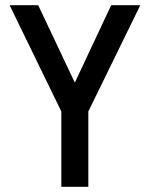

<svg xmlns="http://www.w3.org/2000/svg" viewBox="-20 -720 576 739"><path d="M216 -1H320V-291L520 -700H408L268 -402L127 -700H17L216 -291Z"/></svg>

Font: Vanilla Cream DemiBold
Style: Regular
Weight: 600
Designer: Jeremy Tribby, Jinavaṁso
Foundry: Tribby Type
Version: Version 1.422;Glyphs 3.1.2 (3151)